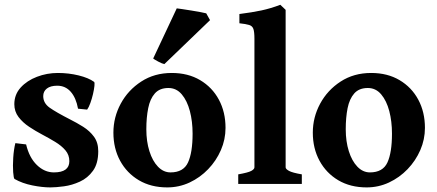

<svg xmlns="http://www.w3.org/2000/svg" viewBox="-20 -777 1844 811"><path d="M395 -138.2Q395 -86.4 372.8 -55.7Q350.6 -24.9 317.4 -9.8Q284.2 5.4 250.2 10Q216.3 14.6 192.9 14.6Q158.7 14.6 116.5 6.1Q74.2 -2.4 41.5 -21Q37.6 -23.4 35.6 -49.8Q33.7 -76.2 35.9 -110.8Q38.1 -145.5 44.9 -172.4L90.3 -167Q103.5 -111.3 135.7 -80.1Q168 -48.8 207.5 -48.8Q272.9 -48.8 272.9 -96.2Q272.9 -122.6 256.3 -142.1Q239.7 -161.6 213.1 -177.7Q186.5 -193.8 156.7 -209.5Q129.9 -223.6 103 -241.5Q76.2 -259.3 58.3 -282.7Q40.5 -306.2 40.5 -336.9Q40.5 -377.4 67.1 -407Q93.8 -436.5 136 -452.6Q178.2 -468.8 224.6 -468.8Q270 -468.8 312 -458.5Q354 -448.2 377.4 -431.2Q380.4 -428.7 378.9 -414.1Q377.4 -399.4 372.8 -379.6Q368.2 -359.9 361.6 -341.6Q355 -323.2 348.1 -314L309.6 -317.9Q301.3 -363.8 278.8 -389.4Q256.3 -415 221.7 -415Q193.4 -415 178 -403.1Q162.6 -391.1 162.6 -371.1Q162.6 -341.3 189.9 -322Q217.3 -302.7 275.4 -272.9Q303.7 -258.8 331.3 -241.5Q358.9 -224.1 377 -199.5Q395 -174.8 395 -138.2Z M932.6 -236.8Q932.6 -188 913.1 -143.1Q893.6 -98.1 859.4 -62.5Q825.2 -26.9 780.8 -6.1Q736.3 14.6 686.5 14.6Q617.7 14.6 566.7 -15.6Q515.6 -45.9 487.3 -98.1Q459 -150.4 459 -216.8Q459 -281.7 490 -339.1Q521 -396.5 576.7 -432.6Q632.3 -468.8 705.6 -468.8Q774.4 -468.8 825.4 -438.5Q876.5 -408.2 904.5 -356Q932.6 -303.7 932.6 -236.8ZM793.5 -212.4Q793.5 -264.2 782 -307.9Q770.5 -351.6 747.8 -378.4Q725.1 -405.3 691.4 -405.3Q654.3 -405.3 634 -382.3Q613.8 -359.4 606 -320.1Q598.1 -280.8 598.1 -231Q598.1 -179.7 611.1 -138.4Q624 -97.2 647.2 -73Q670.4 -48.8 700.2 -48.8Q754.9 -48.8 774.2 -90.8Q793.5 -132.8 793.5 -212.4ZM674.3 -506.3Q665.5 -507.8 648.9 -516.6Q632.3 -525.4 627 -529.8L726.6 -741.7Q732.4 -741.2 750 -738.5Q767.6 -735.8 789.1 -732.4Q810.5 -729 828.1 -725.6Q845.7 -722.2 851.1 -720.7L867.2 -691.9Z M986.3 0V-40.5Q1028.3 -47.9 1041.5 -55.2Q1054.7 -62.5 1054.7 -70.3V-613.3Q1054.7 -642.1 1050.3 -654.8Q1045.9 -667.5 1032.2 -671.6Q1018.6 -675.8 991.2 -678.7V-717.8Q1044.9 -724.6 1084 -732.9Q1123 -741.2 1164.1 -756.8L1186.5 -735.4V-70.3Q1186.5 -63 1200.7 -55.2Q1214.8 -47.4 1254.9 -40.5V0Z M1774.9 -236.8Q1774.9 -188 1755.4 -143.1Q1735.8 -98.1 1701.7 -62.5Q1667.5 -26.9 1623 -6.1Q1578.6 14.6 1528.8 14.6Q1460 14.6 1408.9 -15.6Q1357.9 -45.9 1329.6 -98.1Q1301.3 -150.4 1301.3 -216.8Q1301.3 -281.7 1332.3 -339.1Q1363.3 -396.5 1418.9 -432.6Q1474.6 -468.8 1547.9 -468.8Q1616.7 -468.8 1667.7 -438.5Q1718.8 -408.2 1746.8 -356Q1774.9 -303.7 1774.9 -236.8ZM1635.7 -212.4Q1635.7 -264.2 1624.3 -307.9Q1612.8 -351.6 1590.1 -378.4Q1567.4 -405.3 1533.7 -405.3Q1496.6 -405.3 1476.3 -382.3Q1456.1 -359.4 1448.2 -320.1Q1440.4 -280.8 1440.4 -231Q1440.4 -179.7 1453.4 -138.4Q1466.3 -97.2 1489.5 -73Q1512.7 -48.8 1542.5 -48.8Q1597.2 -48.8 1616.5 -90.8Q1635.7 -132.8 1635.7 -212.4Z"/></svg>

Font: Gentium Book Plus
Style: Bold
Weight: 700
Designer: Victor Gaultney, Annie Olsen, Iska Routamaa, Becca Hirsbrunner
Foundry: SIL International
Version: Version 6.101